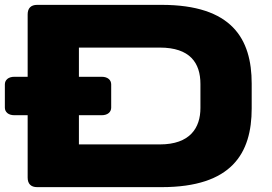

<svg xmlns="http://www.w3.org/2000/svg" viewBox="-20 -770 1118 790"><path d="M93.8 -710.9V-454.1H39.1C13.7 -454.1 0 -440.4 0 -422.9V-327.1C0 -309.6 13.7 -295.9 39.1 -295.9H93.8V-39.1C93.8 -13.7 107.4 0 132.8 0H644.5C933.6 0 1015.6 -138.7 1015.6 -324.2V-425.8C1015.6 -611.3 933.6 -750 644.5 -750H132.8C107.4 -750 93.8 -736.3 93.8 -710.9ZM304.7 -574.2H637.7C761.7 -574.2 804.7 -511.2 804.7 -424.3V-325.7C804.7 -243.7 761.7 -175.8 637.7 -175.8H304.7V-295.9H398.4C423.8 -295.9 437.5 -309.6 437.5 -327.1V-422.9C437.5 -440.4 423.8 -454.1 398.4 -454.1H304.7Z"/></svg>

Font: Gyrotrope Black
Style: Regular
Weight: 900
Designer: David Moles
Version: Version 1.003;Glyphs 3.3.1 (3343)